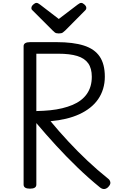

<svg xmlns="http://www.w3.org/2000/svg" viewBox="-20 -1289 810 1326"><path d="M187 14Q165 14 154 7Q143 0 143 -14V-970Q143 -984 154.5 -991Q166 -998 188 -998H371Q485 -998 559 -974.5Q633 -951 668.5 -898.5Q704 -846 704 -759Q704 -715 692 -675.5Q680 -636 657.5 -603.5Q635 -571 602 -545Q569 -519 527.5 -500Q486 -481 436 -469Q386 -457 329 -452Q387 -382 451 -313Q515 -244 584 -179Q653 -114 728 -54Q739 -46 742 -30.5Q745 -15 726 4Q713 16 699 16.5Q685 17 670 5Q589 -61 512.5 -135Q436 -209 365.5 -286Q295 -363 231 -439V-14Q231 0 220 7Q209 14 187 14ZM231 -522Q282 -523 326.5 -527.5Q371 -532 410 -541.5Q449 -551 481 -564.5Q513 -578 538 -597Q563 -616 580 -640.5Q597 -665 605.5 -694.5Q614 -724 614 -759Q614 -817 589 -852Q564 -887 513 -902.5Q462 -918 383 -918H231ZM541 -1269Q551 -1269 563.5 -1257.5Q576 -1246 576 -1235Q576 -1233 575.5 -1229Q575 -1225 570 -1219L430 -1078Q423 -1072 414.5 -1065Q406 -1058 386 -1058Q367 -1058 358.5 -1065Q350 -1072 344 -1078L203 -1219Q197 -1225 197 -1229Q197 -1233 197 -1235Q197 -1246 209.5 -1257.5Q222 -1269 232 -1269Q238 -1269 244 -1265.5Q250 -1262 257 -1257L386 -1158L516 -1257Q524 -1262 529 -1265.5Q534 -1269 541 -1269Z"/></svg>

Font: Playwrite ES
Style: Regular
Weight: 400
Designer: Veronika Burian, José Scaglione
Foundry: TypeTogether
Version: Version 1.002